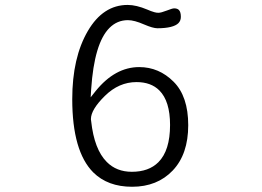

<svg xmlns="http://www.w3.org/2000/svg" viewBox="-20 -731 1040 763"><path d="M488.3 -650.9Q513.7 -650.9 552.7 -633.8Q587.9 -618.7 605.5 -618.7Q637.2 -618.7 658.4 -624Q679.7 -629.4 689.2 -639.2Q698.7 -648.9 698.7 -664.1Q698.7 -683.6 690.9 -691.4Q684.6 -697.8 671.9 -697.8Q665 -697.8 642.6 -689Q620.1 -680.2 609.4 -680.2Q601.6 -680.2 593.3 -682.6Q579.6 -686.5 565.4 -692.9Q521.5 -711.4 487.3 -711.4Q389.6 -711.4 329.1 -607.9Q267.1 -502 267.1 -336.9Q267.1 -129.9 350.6 -45.9Q408.2 11.2 504.9 11.2Q605 11.2 666.5 -53.5Q728 -118.2 728 -233.4Q728 -348.1 669.9 -406.2Q611.8 -464.4 533.2 -464.4Q437.5 -464.4 360.4 -369.6L340.3 -344.2L342.3 -376.5Q354.5 -559.6 415 -620.1Q445.8 -650.9 488.3 -650.9ZM342.3 -249.5ZM341.3 -257.8Q341.3 -295.4 397 -350.1Q452.6 -404.8 522.5 -404.8Q580.1 -404.8 613.3 -371.6Q655.8 -329.1 655.8 -234.4Q655.8 -132.8 609.4 -86.4Q571.3 -48.3 503.9 -48.3Q442.9 -48.3 404.3 -87.4Q354.5 -137.2 342.3 -249.5L341.3 -256.8Z"/></svg>

Font: YuPearl-ExtraLight
Style: ExtraLight
Weight: 200
Designer: Max Yao
Foundry: Max-Everyday
Version: Version 1.011; ttfautohint (v1.8.3)